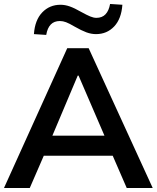

<svg xmlns="http://www.w3.org/2000/svg" viewBox="-20 -948 790 968"><path d="M0 0 319 -705H427L750 0H619L533 -198L585 -163H162L216 -198L130 0ZM372 -567 231 -233 205 -264H541L520 -233L376 -567ZM213 -772 151 -776Q156 -847 193 -885.5Q230 -924 285 -924Q308 -924 332 -915.5Q356 -907 389 -888Q418 -872 435 -865Q452 -858 466 -858Q495 -858 512 -876Q529 -894 535 -928L597 -924Q592 -853 555.5 -814.5Q519 -776 464 -776Q440 -776 415.5 -785Q391 -794 356 -814Q329 -830 313 -836Q297 -842 282 -842Q253 -842 236 -824.5Q219 -807 213 -772Z"/></svg>

Font: Mulish ExtraLight
Style: Regular
Weight: 200
Designer: Vernon Adams
Foundry: Vernon Adams
Version: Version 3.603